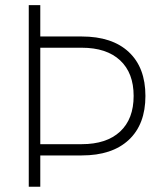

<svg xmlns="http://www.w3.org/2000/svg" viewBox="-20 -713 626 733"><path d="M89.8 0V-693.4H133.8V-573.7H292Q408.2 -573.7 471.7 -514.4Q535.2 -455.1 535.2 -346.7Q535.2 -238.3 471.7 -179Q408.2 -119.6 292 -119.6H133.8V0ZM292 -530.8H133.8V-162.6H292Q386.7 -162.6 438.5 -210.7Q490.2 -258.8 490.2 -346.7Q490.2 -434.6 438.5 -482.7Q386.7 -530.8 292 -530.8Z"/></svg>

Font: Caskaydia Cove ExtraLight
Style: Regular
Weight: 200
Monospace: yes
Designer: Aaron Bell
Foundry: Saja Typeworks
Version: Version 4.300; ttfautohint (v1.8.3)